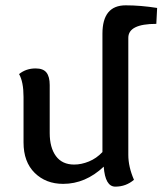

<svg xmlns="http://www.w3.org/2000/svg" viewBox="-20 -676 603 713"><path d="M408.2 17.1Q370.6 17.1 365.2 -57.1Q297.4 6.8 214.4 6.8Q150.4 6.8 108.9 -33.9Q67.4 -74.7 67.4 -147V-315.9Q67.4 -372.1 50.8 -400.9Q76.7 -421.9 112.3 -421.9Q140.6 -421.9 152.6 -406.5Q164.6 -391.1 164.6 -360.4V-182.1Q164.6 -127.9 187.7 -96.4Q210.9 -64.9 255.4 -64.9Q282.2 -64.9 310.3 -76.4Q338.4 -87.9 360.4 -111.3V-550.8Q360.4 -656.2 446.8 -656.2Q502 -656.2 563.5 -646.5L560.5 -587.4Q456.5 -587.4 456.5 -535.6V-100.6Q456.5 -56.6 477.5 -8.3Q447.8 17.1 408.2 17.1Z"/></svg>

Font: Bainsley
Style: Regular
Weight: 400
Designer: Paul James MIller
Foundry: High-Logic / Made with FontCreator
Version: Version 1.411;March 28, 2021;FontCreator 13.0.0.2683 64-bit